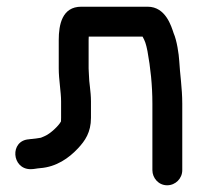

<svg xmlns="http://www.w3.org/2000/svg" viewBox="-20 -512 587 572"><path d="M155 -393V-308C155 -274.4 162 -238.2 162 -210V-161C162 -154.4 161.8 -151 161.7 -150.3C154.8 -136.8 129.4 -113.5 114.2 -107L101.9 -101.7C96.4 -100.5 77.7 -98 75 -98C72 -98 68.9 -97.4 66.1 -97C8.4 -93.2 14.5 -8 71 -8C82.2 -8 86.4 -10 99.9 -11.1C148.3 -14.8 185.3 -41.2 212.2 -69.9C233.3 -92.4 251 -117.5 251 -161V-210C251 -240.3 245 -266.6 245 -288C245 -294.3 244 -300.1 244 -308V-393C244 -396.2 244.1 -399 244.4 -403H404.7C411.8 -390.1 414.8 -382.7 419.4 -359.3C428.3 -310.7 434 -258.4 434 -203V-5C434 18 452 40 478 40C502.8 40 523 19.8 523 -5V-203C523 -249.3 516 -292.5 514 -330.3C512.9 -350.5 506.9 -391.6 497.2 -413.3C490.6 -433 473.8 -492 420 -492H222C165 -492 155 -438.4 155 -393Z"/></svg>

Font: Just Breathe
Style: Bd
Weight: 400
Foundry: Cannot Into Space Fonts
Version: Version 0.72